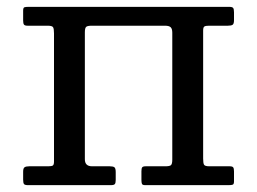

<svg xmlns="http://www.w3.org/2000/svg" viewBox="-20 -540 750 560"><path d="M227.5 -75.5V-445.5Q227.5 -458.5 231.5 -461.8Q235.5 -465 247.5 -465H461.5Q473 -465 477.8 -460.5Q482.5 -456 482.5 -444.5V-74.5Q482.5 -61.5 478.5 -58.2Q474.5 -55 462.5 -55H405Q397 -55 394.8 -52Q392.5 -49 392.5 -40.5V-15.5Q392.5 -7.5 394 -3.8Q395.5 0 403.5 0H647Q655.5 0 659 -1.5Q662.5 -3 662.5 -11V-40Q662.5 -48.5 660.2 -51.8Q658 -55 649.5 -55H590.5Q577.5 -55 575 -59.8Q572.5 -64.5 572.5 -77.5V-451Q572.5 -460.5 576.2 -462.8Q580 -465 589.5 -465H644.5Q654.5 -465 658.5 -467.8Q662.5 -470.5 662.5 -481V-504Q662.5 -513.5 660 -516.8Q657.5 -520 648.5 -520H63Q55 -520 51.2 -518.8Q47.5 -517.5 47.5 -509V-480Q47.5 -471.5 50 -468.2Q52.5 -465 60.5 -465H119.5Q132.5 -465 135 -460.2Q137.5 -455.5 137.5 -442.5V-69Q137.5 -59.5 134 -57.2Q130.5 -55 120.5 -55H65.5Q56 -55 51.8 -52.2Q47.5 -49.5 47.5 -39V-16Q47.5 -6.5 50 -3.2Q52.5 0 61.5 0H303.5Q312 0 314.8 -3Q317.5 -6 317.5 -15V-38Q317.5 -49 313.8 -52Q310 -55 300 -55H248.5Q227.5 -55 227.5 -75.5Z"/></svg>

Font: Besley
Style: Regular
Weight: 400
Designer: Owen Earl
Foundry: indestructible type*
Version: Version 4.000